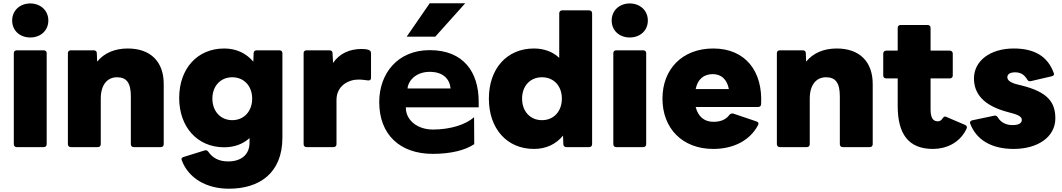

<svg xmlns="http://www.w3.org/2000/svg" viewBox="-20 -853 6463 1168"><path d="M164 -625C226 -625 274 -666 274 -728C274 -790 226 -832 164 -832C102 -832 54 -790 54 -728C54 -666 102 -625 164 -625ZM64 -530V24C64 35 71 42 82 42H246C257 42 264 35 264 24V-530C264 -540 257 -547 246 -547H82C71 -547 64 -540 64 -530Z M411 42H575C586 42 593 35 593 24V-253C593 -339 634 -383 692 -383C750 -383 776 -349 776 -267V24C776 35 783 42 794 42H958C969 42 976 35 976 24V-342C976 -477 897 -558 757 -558C679 -558 614 -531 571 -478L569 -530C569 -541 561 -547 550 -547H411C400 -547 393 -540 393 -530V24C393 35 400 42 411 42Z M1373 295C1557 295 1698 201 1698 -16V-530C1698 -540 1691 -547 1680 -547H1541C1531 -547 1523 -541 1523 -530L1521 -478C1478 -529 1417 -558 1344 -558C1180 -558 1070 -435 1070 -257C1070 -81 1180 43 1344 43C1405 43 1459 23 1498 -13V14C1498 91 1444 129 1368 129C1307 129 1271 104 1248 71C1243 64 1237 61 1231 61C1229 61 1227 61 1225 62L1097 102C1089 104 1084 109 1084 115C1084 117 1085 120 1086 123C1127 231 1235 295 1373 295ZM1272 -253C1272 -330 1322 -383 1393 -383C1464 -383 1514 -330 1514 -253C1514 -176 1464 -122 1393 -122C1322 -122 1272 -176 1272 -253Z M1845 42H2009C2020 42 2027 35 2027 24V-245C2027 -332 2101 -369 2160 -369C2183 -369 2201 -366 2217 -364C2229 -362 2237 -367 2237 -378V-530C2237 -540 2231 -547 2221 -550C2209 -554 2194 -555 2179 -555C2109 -555 2046 -529 2006 -470L2003 -530C2003 -541 1995 -547 1984 -547H1845C1834 -547 1827 -540 1827 -530V24C1827 35 1834 42 1845 42Z M2454 -630H2628L2810 -833H2594ZM2449 -200H2892C2892 -200 2892 -227 2892 -238C2891 -412 2802 -548 2594 -548C2398 -548 2287 -405 2287 -232C2287 -35 2412 83 2613 83C2722 83 2810 61 2865 24L2864 -140C2812 -94 2718 -65 2614 -65C2515 -65 2447 -126 2449 -200ZM2721 -315H2459C2465 -369 2517 -416 2594 -416C2677 -416 2716 -371 2721 -315Z M3228 53C3303 53 3362 24 3405 -28L3407 24C3407 35 3415 42 3425 42H3564C3575 42 3582 35 3582 24V-772C3582 -783 3575 -790 3564 -790H3400C3389 -790 3382 -783 3382 -772V-501C3343 -538 3290 -558 3228 -558C3064 -558 2954 -436 2954 -253C2954 -70 3064 53 3228 53ZM3156 -253C3156 -330 3205 -383 3277 -383C3349 -383 3398 -330 3398 -253C3398 -176 3349 -122 3277 -122C3205 -122 3156 -176 3156 -253Z M3811 -625C3873 -625 3921 -666 3921 -728C3921 -790 3873 -832 3811 -832C3749 -832 3701 -790 3701 -728C3701 -666 3749 -625 3811 -625ZM3711 -530V24C3711 35 3718 42 3729 42H3893C3904 42 3911 35 3911 24V-530C3911 -540 3904 -547 3893 -547H3729C3718 -547 3711 -540 3711 -530Z M4319 53C4431 53 4537 10 4591 -91C4593 -95 4594 -98 4594 -101C4594 -107 4590 -111 4583 -114L4441 -162C4432 -164 4424 -162 4417 -154C4396 -125 4363 -112 4320 -112C4264 -112 4227 -144 4212 -202H4591C4603 -202 4609 -208 4610 -219C4621 -419 4515 -558 4319 -558C4131 -558 4010 -433 4010 -253C4010 -72 4131 53 4319 53ZM4414 -311H4212C4224 -371 4261 -402 4316 -402C4369 -402 4403 -369 4414 -311Z M4724 42H4888C4899 42 4906 35 4906 24V-253C4906 -339 4947 -383 5005 -383C5063 -383 5089 -349 5089 -267V24C5089 35 5096 42 5107 42H5271C5282 42 5289 35 5289 24V-342C5289 -477 5210 -558 5070 -558C4992 -558 4927 -531 4884 -478L4882 -530C4882 -541 4874 -547 4863 -547H4724C4713 -547 4706 -540 4706 -530V24C4706 35 4713 42 4724 42Z M5655 53C5733 53 5816 19 5858 -66C5860 -70 5862 -75 5862 -78C5862 -85 5858 -90 5851 -93L5739 -141C5735 -143 5732 -144 5729 -144C5724 -144 5721 -141 5717 -137C5707 -121 5698 -115 5685 -115C5654 -115 5641 -139 5641 -189V-376H5758C5769 -376 5776 -383 5776 -394V-527C5776 -537 5769 -545 5758 -545H5641V-683C5641 -694 5634 -701 5623 -701H5459C5448 -701 5441 -694 5441 -683V-545H5371C5360 -545 5353 -537 5353 -527V-394C5353 -383 5360 -376 5371 -376H5441V-208C5441 -39 5506 53 5655 53Z M6146 53C6294 53 6400 -20 6400 -133C6400 -234 6350 -294 6195 -333L6174 -338C6129 -349 6108 -363 6108 -383C6108 -404 6128 -413 6155 -413C6190 -413 6211 -398 6228 -371C6232 -363 6237 -359 6245 -359C6246 -359 6248 -359 6249 -359L6378 -389C6387 -391 6392 -396 6392 -403C6392 -405 6391 -407 6390 -410C6353 -511 6272 -558 6147 -558C6004 -558 5905 -483 5905 -376C5905 -286 5959 -211 6112 -171L6134 -165C6183 -152 6196 -140 6196 -123C6196 -102 6174 -92 6139 -92C6102 -92 6069 -107 6050 -139C6045 -146 6040 -150 6033 -150C6031 -150 6029 -149 6027 -149L5894 -121C5886 -119 5881 -114 5881 -108C5881 -106 5881 -103 5882 -101C5920 -1 6013 53 6146 53Z"/></svg>

Font: LINE Seed JP App_OTF ExtraBold
Style: Regular
Weight: 800
Designer: LINE & Fontrix & Fontworks
Version: Version 1.013